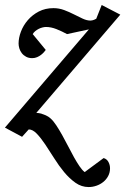

<svg xmlns="http://www.w3.org/2000/svg" viewBox="-36 -527 506 776"><path d="M110.8 -70.8Q120.6 -70.3 130.4 -67.9Q138.7 -65.4 148.9 -61Q159.2 -56.6 168.9 -47.9Q180.2 -37.6 191.9 -19.8Q203.6 -2 215.6 19.5Q227.5 41 239.5 64.2Q251.5 87.4 262.9 108.2Q274.4 128.9 285.4 145Q296.4 161.1 306.2 168.5L382.8 111.8Q396 115.7 402.3 127.7Q408.7 139.6 408.7 153.3Q408.7 170.4 401.1 184.6Q393.6 198.7 381.3 208.5Q369.1 218.3 353.8 223.6Q338.4 229 322.3 229Q293.5 229 269 211.7Q244.6 194.3 223.1 168.5Q201.7 142.6 182.9 112.5Q164.1 82.5 146.7 56.6Q129.4 30.8 112.8 13.4Q96.2 -3.9 80.1 -3.9L53.2 25.9L-16.1 -11.2L323.2 -408.2L234.9 -389.2Q214.4 -400.4 192.4 -409.2Q170.4 -418 149.9 -418Q143.6 -418 135.7 -416Q127.9 -414.1 120.6 -410.4Q113.3 -406.7 106.7 -401.4Q100.1 -396 96.2 -389.2L148.9 -325.2Q147 -322.3 142.1 -316.7Q137.2 -311 130.1 -305.4Q123 -299.8 113.8 -295.9Q104.5 -292 94.2 -292Q80.1 -292 69.6 -297.6Q59.1 -303.2 52.2 -312Q45.4 -320.8 42.2 -331.3Q39.1 -341.8 39.1 -351.1Q39.1 -374 48.6 -399.2Q58.1 -424.3 76.4 -445.6Q94.7 -466.8 120.8 -480.5Q147 -494.1 180.2 -494.1Q202.6 -494.1 223.4 -486.3Q244.1 -478.5 262.7 -469Q281.2 -459.5 298.1 -451.7Q314.9 -443.8 330.1 -443.8Q333 -443.8 338.4 -445.1Q343.8 -446.3 353 -451.2L375 -506.8L450.2 -467.8Z"/></svg>

Font: Charis SIL
Style: Italic
Weight: 400
Italic angle: -11°
Foundry: SIL International
Version: Version 4.112